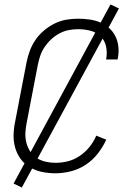

<svg xmlns="http://www.w3.org/2000/svg" viewBox="-20 -766 590 862"><path d="M229 12Q198 12 169 6Q140 0 115 -14.5Q90 -29 73 -52Q56 -75 48 -103.5Q40 -132 41 -162.5Q42 -193 49 -225L99 -485Q104 -511 113.5 -537Q123 -563 139 -586.5Q155 -610 177.5 -629Q200 -648 225.5 -660.5Q251 -673 277.5 -677.5Q304 -682 330 -682Q356 -682 381.5 -678.5Q407 -675 429.5 -665.5Q452 -656 470 -640Q488 -624 498.5 -602.5Q509 -581 511.5 -555.5Q514 -530 509 -504L508 -499H456L457 -503Q462 -531 456 -558Q450 -585 431.5 -603Q413 -621 386 -628Q359 -635 331 -635Q310 -635 289 -631Q268 -627 248 -616.5Q228 -606 211 -590.5Q194 -575 181 -556Q168 -537 161 -516.5Q154 -496 150 -476L100 -216Q95 -192 94 -169Q93 -146 98.5 -125Q104 -104 115.5 -86Q127 -68 145 -56.5Q163 -45 185 -40Q207 -35 230 -35Q257 -35 285 -42Q313 -49 338 -66Q363 -83 382 -106.5Q401 -130 412 -157L457 -139Q442 -106 419 -76.5Q396 -47 365 -26.5Q334 -6 298.5 3Q263 12 229 12ZM78 76 41 58 476 -746 514 -728Z"/></svg>

Font: Lode Dark Term
Style: Italic
Weight: 400
Italic angle: -11°
Monospace: yes
Designer: Belleve Invis
Foundry: Belleve Invis
Version: Version 29.2.0